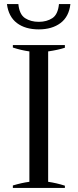

<svg xmlns="http://www.w3.org/2000/svg" viewBox="-20 -921 381 941"><path d="M14 -901H70Q75 -850 103 -832Q131 -814 170 -814Q209 -814 236.5 -832Q264 -850 269 -901H325Q318 -839 276.5 -808Q235 -777 170 -777Q104 -777 63 -808Q22 -839 14 -901ZM43 -12Q86 -25 124 -30V-669Q82 -675 43 -688V-700H298V-687Q264 -676 216 -669V-30Q257 -24 298 -11V0H43Z"/></svg>

Font: Trirong
Style: Regular
Weight: 400
Version: Version 1.000